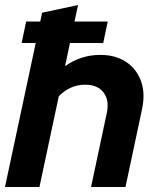

<svg xmlns="http://www.w3.org/2000/svg" viewBox="-23 -751 627 771"><path d="M-3 0 120.5 -578.4H63.9L82 -664.6H138.6L146 -700L290.4 -730.7L276.2 -664.6H409.6L391.5 -578.4H257.9L238.3 -485.3Q302.5 -530.6 379.3 -530.6Q441.4 -530.6 483.8 -502.1Q526.2 -473.5 543.6 -424.3Q561 -375 547.2 -311.9L480.9 0H342.6L406.1 -298.3Q416.5 -349 392.5 -380Q368.5 -410.9 319.5 -410.9Q258.4 -410.9 213.1 -364.6L135.4 0Z"/></svg>

Font: Red Hat Display VF
Style: Italic
Weight: 300
Italic angle: -12°
Designer: Pentagram, MCKL
Foundry: Pentagram, MCKL
Version: Version 1.010